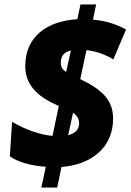

<svg xmlns="http://www.w3.org/2000/svg" viewBox="-20 -780 584 859"><path d="M185 -34 165 59H236L255 -33C382 -42 486 -115 486 -249C486 -336 432 -381 339 -426L367 -556C407 -551 452 -537 487 -514L544 -648C501 -671 456 -687 396 -692L410 -760H340L326 -694C193 -686 93 -619 93 -484C93 -392 159 -342 243 -306L215 -172C159 -177 93 -200 34 -235L24 -80C58 -58 108 -39 185 -34ZM297 -554 276 -458C260 -468 252 -480 252 -499C252 -525 262 -546 297 -554ZM285 -175 307 -276C323 -264 334 -250 334 -228C334 -203 319 -184 285 -175Z"/></svg>

Font: Noto Sans SemiCondensed Black
Style: Italic
Weight: 900
Width: 4
Italic angle: -12°
Designer: Monotype Design Team
Foundry: Monotype Imaging Inc.
Version: Version 2.013